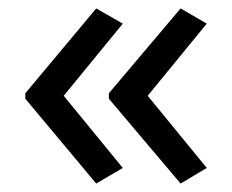

<svg xmlns="http://www.w3.org/2000/svg" viewBox="-20 -491 549 455"><path d="M40 -270 208 -471 271 -435 131 -264 271 -93 208 -56 40 -257ZM238 -270 408 -471 470 -435 330 -264 470 -93 408 -56 238 -257Z"/></svg>

Font: Noto Sans Ol Chiki
Style: Regular
Weight: 400
Designer: Monotype Design Team, Lewis McGuffie
Foundry: Monotype Imaging Inc.
Version: Version 2.003